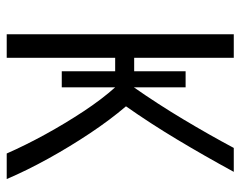

<svg xmlns="http://www.w3.org/2000/svg" viewBox="-94 -640 733 586"><g transform="rotate(90 273.0 -346.5)"><path d="M84 0V-693H156V-389H197V-546H246V-388Q297 -461 344 -539.5Q391 -618 431 -693H504Q455 -603 405.5 -520.5Q356 -438 304 -364Q345 -316 386 -254.5Q427 -193 463.5 -127Q500 -61 526 0H448Q423 -57 389.5 -118Q356 -179 319 -235Q282 -291 246 -331V-168H197V-331H156V0Z"/></g></svg>

Font: Ubuntu Sans Condensed
Style: Regular
Weight: 400
Width: 3
Designer: Dalton Maag Ltd
Foundry: Dalton Maag Ltd
Version: Version 1.006; ttfautohint (v1.8.4.7-5d5b)